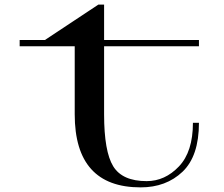

<svg xmlns="http://www.w3.org/2000/svg" viewBox="-20 -790 970 830"><path d="M303 -296V-590H65V-617H174L405 -770H430V-296Q430 -135 469.5 -71Q509 -7 614 -7Q693 -7 753.5 -70.5Q814 -134 814 -259H840Q840 -115 769 -47.5Q698 20 588 20Q303 20 303 -296ZM380 -617H840V-590H380Z"/></svg>

Font: Solide Mirage
Style: Mono
Weight: 400
Width: 6
Designer: Jérémy Landes
Foundry: Velvetyne Type Foundry
Version: Version 1.1